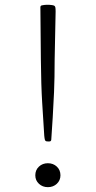

<svg xmlns="http://www.w3.org/2000/svg" viewBox="-20 -765 396 794"><path d="M180 -180Q174 -180 170.5 -181Q167 -182 165.5 -187.5Q164 -193 163 -204Q159 -267 154.5 -339.5Q150 -412 149 -518L147 -735Q147 -742 154 -743Q173 -747 195 -744Q202 -743 205 -741Q208 -739 209 -734Q210 -729 210 -717L206 -518Q206 -443 203.5 -384.5Q201 -326 198 -279Q195 -232 192 -187Q191 -180 184 -180ZM178 9Q156 9 141 -5Q126 -19 126 -40Q126 -62 141 -76Q156 -90 178 -90Q200 -90 215 -76Q230 -62 230 -40Q230 -19 215 -5Q200 9 178 9Z"/></svg>

Font: Hahmlet ExtraLight
Style: Regular
Weight: 250
Designer: Minjoo Ham & Mark Frömberg
Foundry: hypertype
Version: Version 1.002